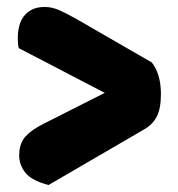

<svg xmlns="http://www.w3.org/2000/svg" viewBox="-20 -534 511 550"><path d="M34 -396Q32 -402 31.5 -410Q31 -418 31 -425Q31 -443 35 -459Q39 -475 48 -487Q57 -499 71.5 -506.5Q86 -514 108 -514Q129 -514 149.5 -505Q170 -496 200 -479L415 -355Q441 -321 441 -265Q441 -223 429 -200Q417 -177 394 -164L119 -4Q70 -17 52.5 -39.5Q35 -62 35 -88Q35 -123 52.5 -142.5Q70 -162 104 -179L280 -268Z"/></svg>

Font: Baloo Tammudu
Style: Regular
Weight: 400
Designer: Omkar Shende and Ek Type
Foundry: Ek Type
Version: Version 1.007;PS 1.000;hotconv 1.0.88;makeotf.lib2.5.647800